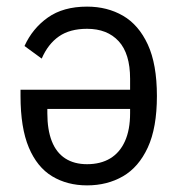

<svg xmlns="http://www.w3.org/2000/svg" viewBox="-20 -548 535 580"><path d="M42 -277H373V-310Q373 -386 338.5 -423.5Q304 -461 243 -461Q191 -461 158 -438Q125 -415 106 -371L54 -409Q78 -462 124.5 -495Q171 -528 243 -528Q304 -528 351.5 -500.5Q399 -473 426.5 -413.5Q454 -354 454 -258Q454 -162 426.5 -102.5Q399 -43 351.5 -15.5Q304 12 243 12Q183 12 137.5 -15.5Q92 -43 67 -102.5Q42 -162 42 -258ZM123 -219V-206Q123 -156 136.5 -121.5Q150 -87 177 -69.5Q204 -52 243 -52Q284 -52 313 -69.5Q342 -87 357.5 -121.5Q373 -156 373 -206V-219Z"/></svg>

Font: IBM Plex Sans Condensed
Style: Regular
Weight: 400
Width: 3
Designer: Mike Abbink, Paul van der Laan, Pieter van Rosmalen
Foundry: Bold Monday
Version: Version 3.201